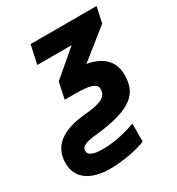

<svg xmlns="http://www.w3.org/2000/svg" viewBox="-226 -663 942 1021"><g transform="rotate(-30 245.5 -153.0)"><path d="M151 240C237 240 323 221 373 201V91C324 108 252 130 170 130C114 130 83 118 83 91C83 61 122 51 174 46C421 21 467 -51 467 -157C467 -245 406 -292 320 -306L500 -450L521 -546H116L91 -432H302L146 -299L125 -199H190C275 -199 319 -188 319 -153C319 -104 277 -87 181 -78C35 -65 -40 -8 -40 97C-40 191 36 240 151 240Z"/></g></svg>

Font: Noto Sans
Style: Bold Italic
Weight: 700
Italic angle: -12°
Designer: Monotype Design Team
Foundry: Monotype Imaging Inc.
Version: Version 2.013